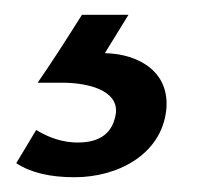

<svg xmlns="http://www.w3.org/2000/svg" viewBox="-20 -20 277 260"><path d="M137 133C133 160 116 173 85 173C66 173 47 167 29 156L2 201C22 214 48 220 81 220C140 220 198 189 205 130C211 79 170 53 122 52L154 0H91C69 35 49 66 31 92H64C99 92 140 102 137 133Z"/></svg>

Font: Gamestation Text
Style: Italic
Weight: 400
Designer: Jonas Hecksher
Foundry: Jonas Hecksher, Playtypeª, e-types AS
Version: Version 1.003